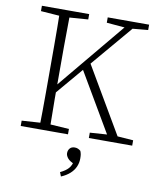

<svg xmlns="http://www.w3.org/2000/svg" viewBox="-97 -749 873 1060"><g transform="rotate(10 339.5 -219.0)"><path d="M154 0Q155 -51 155.5 -102Q156 -153 156 -205Q156 -257 156 -309V-365Q156 -417 156 -468.5Q156 -520 155.5 -571.5Q155 -623 154 -674H212Q212 -623 211 -571.5Q210 -520 210 -468.5Q210 -417 210 -365V-250Q210 -220 210 -181Q210 -142 211 -96Q212 -50 212 0ZM51 0V-30L175 -38H193L316 -30V0ZM51 -644V-674H316V-644L193 -635H175ZM433 0V-30L550 -38H566L676 -30V0ZM420 -644V-674H652V-644L555 -635L537 -634ZM185 -187 182 -238H191L224 -278L553 -674H598ZM550 0 327 -380 362 -421 609 0ZM406 120Q406 144 396.5 166Q387 188 367 206Q347 224 318 236L309 213Q339 199 354.5 181.5Q370 164 375 135L382 157Q353 146 341 131.5Q329 117 329 103Q329 87 338.5 76Q348 65 366 65Q376 65 384 68.5Q392 72 399 78Q403 88 404.5 96.5Q406 105 406 120Z"/></g></svg>

Font: Source Serif 4 18pt Light
Style: Regular
Weight: 300
Designer: Frank Grießhammer
Foundry: Adobe Systems Incorporated
Version: Version 4.004;hotconv 1.0.116;makeotfexe 2.5.65601